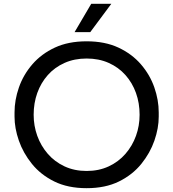

<svg xmlns="http://www.w3.org/2000/svg" viewBox="-20 -966 905 1004"><path d="M433 18Q335 18 264 -17Q193 -52 147 -109Q101 -166 78.5 -231Q56 -296 56 -356V-378Q56 -443 79 -509Q102 -575 149 -629.5Q196 -684 266.5 -717Q337 -750 433 -750Q529 -750 599.5 -717Q670 -684 717 -629.5Q764 -575 787 -509Q810 -443 810 -378V-356Q810 -296 787.5 -231Q765 -166 719 -109Q673 -52 602 -17Q531 18 433 18ZM433 -72Q497 -72 548.5 -96Q600 -120 636 -161.5Q672 -203 691 -255.5Q710 -308 710 -366Q710 -427 691 -480Q672 -533 636 -573.5Q600 -614 548.5 -637Q497 -660 433 -660Q369 -660 317.5 -637Q266 -614 230 -573.5Q194 -533 175 -480Q156 -427 156 -366Q156 -308 175 -255.5Q194 -203 230 -161.5Q266 -120 317.5 -96Q369 -72 433 -72ZM452 -798H370L457 -946H562Z"/></svg>

Font: SVN-Sora Variable
Style: Regular
Weight: 400
Designer: Jonathan Barnbrook, Julián Moncada
Foundry: Barnbrook Fonts
Version: Version 2.000 - Viet hoa boi STYLEno.1 Fonts